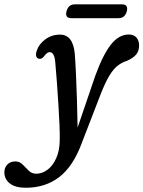

<svg xmlns="http://www.w3.org/2000/svg" viewBox="-133 -616 659 882"><path d="M304.5 -267.5Q339.5 -364 376.2 -410.8Q413 -457.5 458.5 -457.5Q481.5 -457.5 493.8 -443.5Q506 -429.5 506 -407Q506 -381.5 492.2 -365.2Q478.5 -349 450 -336.5Q426 -329 406.5 -313.5Q387 -298 368.5 -267Q350 -236 328.5 -181L242.5 41.5Q203 148.5 139 197.5Q75 246.5 -14.5 246.5Q-62.5 246.5 -87.8 226.8Q-113 207 -113 175.5Q-113 154 -99.2 139.8Q-85.5 125.5 -62.5 125.5Q-43 125.5 -29 139.8Q-15 154 -1 168Q13 182 33.5 182Q61 182 85.5 163.5Q110 145 125.5 110.2Q141 75.5 141.5 27Q142 -2 140.2 -44.8Q138.5 -87.5 135.2 -137Q132 -186.5 128.5 -236.2Q125 -286 121 -328.5Q119 -354.5 112 -365.5Q105 -376.5 95.5 -376.5Q83 -376.5 69.5 -357.5Q57 -341.5 43 -347Q35.5 -350 33 -359Q30.5 -368 36.5 -385Q46 -413.5 75.2 -435.2Q104.5 -457 142.5 -457Q202.5 -457 210.5 -369Q213.5 -332 216 -276Q218.5 -220 220.5 -156Q222.5 -92 223.5 -30ZM172.5 -564Q181 -596 210.5 -596H427.5Q457.5 -596 449.5 -564Q441 -532.5 411.5 -532.5H194.5Q164.5 -532.5 172.5 -564Z"/></svg>

Font: Fraunces 72pt SuperSoft
Style: Italic
Weight: 400
Italic angle: -16°
Version: Version 1.000;[b76b70a41]